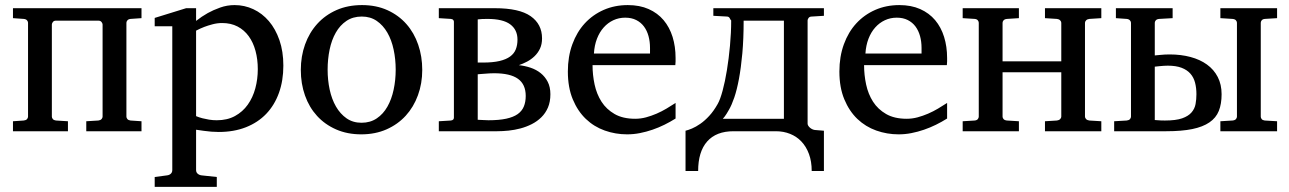

<svg xmlns="http://www.w3.org/2000/svg" viewBox="-20 -514 5047 752"><path d="M317.9 0V-39.1L365.2 -42Q373.5 -43 377.7 -47.6Q381.8 -52.2 381.8 -57.1V-418Q381.8 -422.4 377.7 -427.7Q373.5 -433.1 365.2 -433.1H199.2Q190.9 -433.1 187 -427.7Q183.1 -422.4 183.1 -418V-57.1Q183.1 -52.2 187 -47.6Q190.9 -43 199.2 -42L246.1 -39.1V0H30.8V-39.1L73.2 -42Q82 -43 85.9 -47.6Q89.8 -52.2 89.8 -57.1V-424.8Q89.8 -429.7 85.9 -434.3Q82 -439 73.2 -439.9L30.8 -442.9V-481.9H534.2V-442.9L491.2 -439.9Q482.9 -439 479 -434.3Q475.1 -429.7 475.1 -424.8V-57.1Q475.1 -52.2 479 -47.6Q482.9 -43 491.2 -42L534.2 -39.1V0Z M989.7 -243.2Q989.7 -281.7 980.7 -314.9Q971.7 -348.1 954.1 -372.3Q936.5 -396.5 910.4 -410.2Q884.3 -423.8 850.1 -423.8Q831.1 -423.8 812.7 -418.9Q794.4 -414.1 780.3 -408.7Q763.7 -402.3 748 -394V-59.1Q759.8 -54.2 772.9 -50.8Q784.2 -47.9 798.8 -45.4Q813.5 -43 829.1 -43Q870.1 -43 900.4 -59.6Q930.7 -76.2 950.4 -104Q970.2 -131.8 980 -168Q989.7 -204.1 989.7 -243.2ZM1089.8 -256.8Q1089.8 -198.2 1072.5 -150.1Q1055.2 -102.1 1022.7 -68.1Q990.2 -34.2 943.1 -15.6Q896 2.9 836.9 2.9Q823.2 2.9 807.6 1.7Q792 0.5 778.8 -1.5Q763.2 -3.4 748 -5.9V151.9Q748 161.1 754.4 166.5Q760.7 171.9 770 172.9L829.1 179.2V217.8H585.9V179.2L633.8 172.9Q643.1 171.9 648.9 166.5Q654.8 161.1 654.8 151.9V-411.1H585.9V-443.8L709 -481.9H748V-432.1Q769.5 -449.2 793.9 -462.9Q814.9 -474.6 842.3 -484.4Q869.6 -494.1 898.9 -494.1Q937.5 -494.1 972.2 -478Q1006.8 -461.9 1033 -431.4Q1059.1 -400.9 1074.5 -356.7Q1089.8 -312.5 1089.8 -256.8Z M1529.8 -241.2Q1529.8 -282.2 1521.7 -319.8Q1513.7 -357.4 1497.1 -386.2Q1480.5 -415 1455.6 -432.1Q1430.7 -449.2 1397 -449.2Q1362.3 -449.2 1336.9 -432.1Q1311.5 -415 1295.2 -386.2Q1278.8 -357.4 1271 -319.8Q1263.2 -282.2 1263.2 -241.2Q1263.2 -200.7 1271.2 -163.1Q1279.3 -125.5 1295.9 -96.7Q1312.5 -67.9 1337.4 -50.5Q1362.3 -33.2 1396 -33.2Q1430.2 -33.2 1455.6 -50.3Q1481 -67.4 1497.3 -96.2Q1513.7 -125 1521.7 -162.6Q1529.8 -200.2 1529.8 -241.2ZM1633.8 -240.2Q1633.8 -187 1616.9 -140.9Q1600.1 -94.7 1569.1 -60.8Q1538.1 -26.9 1493.9 -7.3Q1449.7 12.2 1395 12.2Q1340.3 12.2 1296.4 -7.1Q1252.4 -26.4 1221.7 -60.1Q1190.9 -93.8 1174.6 -139.9Q1158.2 -186 1158.2 -240.2Q1158.2 -293.5 1174.8 -339.8Q1191.4 -386.2 1222.7 -420.7Q1253.9 -455.1 1298.1 -474.6Q1342.3 -494.1 1397.9 -494.1Q1453.6 -494.1 1497.6 -474.1Q1541.5 -454.1 1571.8 -419.7Q1602.1 -385.3 1617.9 -339.1Q1633.8 -293 1633.8 -240.2Z M2006.8 -358.9Q2006.8 -397.5 1978.3 -418.7Q1949.7 -439.9 1889.2 -439.9Q1878.4 -439.9 1868.2 -439.5Q1857.9 -439 1851.1 -438V-269H1872.1Q1910.6 -269 1936.5 -275.1Q1962.4 -281.2 1978 -292.7Q1993.7 -304.2 2000.2 -320.8Q2006.8 -337.4 2006.8 -358.9ZM2039.1 -138.2Q2039.1 -183.6 2008.8 -205.3Q1978.5 -227.1 1915 -227.1Q1906.7 -227.1 1897.5 -226.6Q1888.2 -226.1 1879.4 -225.3Q1870.6 -224.6 1863.3 -224.1Q1856 -223.6 1851.1 -223.1V-44.9Q1858.4 -44.9 1871.1 -43.9Q1883.8 -43 1893.1 -43Q1934.6 -43 1962.6 -49.1Q1990.7 -55.2 2007.6 -67.1Q2024.4 -79.1 2031.7 -96.9Q2039.1 -114.7 2039.1 -138.2ZM2135.7 -145Q2135.7 -115.2 2126.2 -93Q2116.7 -70.8 2100.3 -54.7Q2084 -38.6 2062.7 -27.8Q2041.5 -17.1 2018.6 -11Q1995.6 -4.9 1971.9 -2.4Q1948.2 0 1927.7 0H1698.7V-39.1L1746.1 -42Q1752.9 -43 1755.4 -46.1Q1757.8 -49.3 1757.8 -53.2V-429.2Q1757.8 -432.1 1755.4 -435.5Q1752.9 -439 1746.1 -439.9L1698.7 -442.9V-481.9H1918Q2013.7 -481.9 2058.3 -450.7Q2103 -419.4 2103 -363.8Q2103 -340.8 2095 -323.7Q2086.9 -306.6 2073.7 -293.9Q2060.5 -281.2 2044.4 -272.7Q2028.3 -264.2 2012.2 -258.8Q2035.6 -256.3 2058.1 -248.8Q2080.6 -241.2 2097.7 -227.5Q2114.7 -213.9 2125.2 -193.6Q2135.7 -173.3 2135.7 -145Z M2626 -49.8Q2605 -36.6 2582.3 -25.4Q2559.6 -14.2 2535.4 -5.9Q2511.2 2.4 2486.3 7.3Q2461.4 12.2 2436 12.2Q2390.6 12.2 2348.6 -2.7Q2306.6 -17.6 2274.7 -48.1Q2242.7 -78.6 2223.4 -125Q2204.1 -171.4 2204.1 -233.9Q2204.1 -292.5 2221.7 -340.6Q2239.3 -388.7 2270.5 -422.6Q2301.8 -456.5 2344.7 -475.3Q2387.7 -494.1 2439 -494.1Q2485.4 -494.1 2520.5 -478.5Q2555.7 -462.9 2579.1 -435.1Q2602.5 -407.2 2614.3 -369.4Q2626 -331.5 2626 -287.1V-273.4Q2626 -265.6 2625 -258.8H2300.8Q2300.8 -220.7 2308.8 -183.1Q2316.9 -145.5 2335.9 -115.7Q2355 -85.9 2387.2 -67.4Q2419.4 -48.8 2467.8 -48.8Q2489.3 -48.8 2510.3 -54.4Q2531.2 -60.1 2551.5 -68.8Q2571.8 -77.6 2590.3 -88.6Q2608.9 -99.6 2626 -110.8ZM2525.9 -326.2Q2525.9 -351.1 2520 -372.6Q2514.2 -394 2502.2 -410.2Q2490.2 -426.3 2471.9 -435.5Q2453.6 -444.8 2428.7 -444.8Q2403.8 -444.8 2382.3 -434.8Q2360.8 -424.8 2344.5 -406.5Q2328.1 -388.2 2318.1 -362.3Q2308.1 -336.4 2306.2 -304.2H2525.9Z M3050.3 -433.1H2892.6Q2892.6 -361.8 2887.5 -305.2Q2882.3 -248.5 2874.3 -205.3Q2866.2 -162.1 2856 -132.1Q2845.7 -102.1 2835 -84Q2830.1 -75.2 2825.9 -68.6Q2821.8 -62 2818.4 -57.6Q2814.5 -52.2 2811 -48.8H3050.3ZM3160.2 -449.2Q3150.9 -449.2 3147 -443.8Q3143.1 -438.5 3143.1 -434.1V-29.8Q3143.1 -25.4 3146 -21Q3148.9 -16.6 3153.1 -13.2Q3157.2 -9.8 3162.1 -7.6Q3167 -5.4 3171.4 -4.9L3207 -2V155.8H3159.2Q3159.2 118.2 3148.4 89.1Q3137.7 60.1 3118.9 40.3Q3100.1 20.5 3074.5 10.3Q3048.8 0 3019 0H2853Q2785.2 0 2749.8 40Q2714.4 80.1 2714.4 155.8H2665V-2Q2675.3 -4.4 2690.4 -10.7Q2705.6 -17.1 2722.9 -29.1Q2740.2 -41 2757.8 -60.1Q2775.4 -79.1 2791 -106.9Q2800.8 -124 2810.3 -159.2Q2819.8 -194.3 2827.1 -239.3Q2834.5 -284.2 2839.1 -335Q2843.8 -385.7 2843.8 -434.1Q2841.8 -435.5 2840.6 -438Q2839.4 -440.4 2837.9 -443.1Q2836.4 -445.8 2833.7 -447.5Q2831.1 -449.2 2826.7 -449.2L2773.9 -452.1V-481.9H3207V-452.1Z M3689.5 -49.8Q3668.5 -36.6 3645.8 -25.4Q3623 -14.2 3598.9 -5.9Q3574.7 2.4 3549.8 7.3Q3524.9 12.2 3499.5 12.2Q3454.1 12.2 3412.1 -2.7Q3370.1 -17.6 3338.1 -48.1Q3306.2 -78.6 3286.9 -125Q3267.6 -171.4 3267.6 -233.9Q3267.6 -292.5 3285.2 -340.6Q3302.7 -388.7 3334 -422.6Q3365.2 -456.5 3408.2 -475.3Q3451.2 -494.1 3502.4 -494.1Q3548.8 -494.1 3584 -478.5Q3619.1 -462.9 3642.6 -435.1Q3666 -407.2 3677.7 -369.4Q3689.5 -331.5 3689.5 -287.1V-273.4Q3689.5 -265.6 3688.5 -258.8H3364.3Q3364.3 -220.7 3372.3 -183.1Q3380.4 -145.5 3399.4 -115.7Q3418.5 -85.9 3450.7 -67.4Q3482.9 -48.8 3531.2 -48.8Q3552.7 -48.8 3573.7 -54.4Q3594.7 -60.1 3615 -68.8Q3635.3 -77.6 3653.8 -88.6Q3672.4 -99.6 3689.5 -110.8ZM3589.4 -326.2Q3589.4 -351.1 3583.5 -372.6Q3577.6 -394 3565.7 -410.2Q3553.7 -426.3 3535.4 -435.5Q3517.1 -444.8 3492.2 -444.8Q3467.3 -444.8 3445.8 -434.8Q3424.3 -424.8 3408 -406.5Q3391.6 -388.2 3381.6 -362.3Q3371.6 -336.4 3369.6 -304.2H3589.4Z M4072.8 0V-39.1L4119.6 -42Q4127.9 -43 4132.3 -47.6Q4136.7 -52.2 4136.7 -57.1V-231H3906.7V-57.1Q3906.7 -52.2 3910.6 -47.6Q3914.6 -43 3923.8 -42L3970.7 -39.1V0H3750.5V-39.1L3797.9 -42Q3806.2 -43 3809.8 -47.6Q3813.5 -52.2 3813.5 -57.1V-424.8Q3813.5 -429.7 3809.8 -434.3Q3806.2 -439 3797.9 -439.9L3750.5 -442.9V-481.9H3970.7V-442.9L3923.8 -439.9Q3914.6 -439 3910.6 -434.3Q3906.7 -429.7 3906.7 -424.8V-273.9H4136.7V-424.8Q4136.7 -429.7 4132.3 -434.3Q4127.9 -439 4119.6 -439.9L4072.8 -442.9V-481.9H4293.5V-442.9L4246.6 -439.9Q4238.3 -439 4233.9 -434.3Q4229.5 -429.7 4229.5 -424.8V-57.1Q4229.5 -52.2 4233.9 -47.6Q4238.3 -43 4246.6 -42L4293.5 -39.1V0Z M4764.6 -145Q4764.6 -106.9 4753.7 -79.6Q4742.7 -52.2 4717 -34.7Q4691.4 -17.1 4649.9 -8.5Q4608.4 0 4547.9 0H4343.8V-39.1L4393.1 -42Q4401.9 -43 4405.8 -47.6Q4409.7 -52.2 4409.7 -57.1V-424.8Q4409.7 -429.7 4405.5 -434.3Q4401.4 -439 4393.1 -439.9L4350.6 -442.9V-481.9H4572.8V-442.9L4520 -439.9Q4510.7 -439 4506.8 -434.3Q4502.9 -429.7 4502.9 -424.8V-296.9Q4512.7 -297.9 4522.9 -298.8Q4531.7 -299.8 4542 -300.3Q4552.2 -300.8 4561 -300.8Q4605.5 -300.8 4642.8 -290.8Q4680.2 -280.8 4707.3 -261.2Q4734.4 -241.7 4749.5 -212.4Q4764.6 -183.1 4764.6 -145ZM4759.8 0V-39.1L4807.6 -42Q4816.9 -43 4820.8 -47.6Q4824.7 -52.2 4824.7 -57.1V-424.8Q4824.7 -429.7 4820.8 -434.3Q4816.9 -439 4807.6 -439.9L4759.8 -442.9V-481.9H4981.9V-442.9L4933.6 -439.9Q4925.3 -439 4921.6 -434.3Q4918 -429.7 4918 -424.8V-57.1Q4918 -52.2 4921.6 -47.6Q4925.3 -43 4933.6 -42L4981.9 -39.1V0ZM4666 -145Q4666 -169.9 4660.6 -190.4Q4655.3 -210.9 4642.3 -225.6Q4629.4 -240.2 4607.9 -248.5Q4586.4 -256.8 4553.7 -256.8Q4546.9 -256.8 4538.6 -256.3Q4530.3 -255.9 4522 -254.9Q4512.7 -253.9 4502.9 -252.9V-43.9L4515.6 -43Q4521 -42.5 4528.1 -42.2Q4535.2 -42 4543 -42Q4585.4 -42 4609.9 -50.5Q4634.3 -59.1 4646.7 -73.5Q4659.2 -87.9 4662.6 -106.4Q4666 -125 4666 -145Z"/></svg>

Font: Charis SIL CyrE
Style: Regular
Weight: 400
Foundry: SIL International
Version: Version 5.000